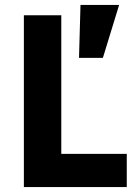

<svg xmlns="http://www.w3.org/2000/svg" viewBox="-20 -760 570 780"><path d="M77 0ZM77 0V-698H229V-135H495V0ZM398 -525H301L307 -740H464Z"/></svg>

Font: Aneliza ExtraBold
Style: Regular
Weight: 800
Designer: Mike Abbink, Paul van der Laan, Pieter van Rosmalen
Foundry: Bold Monday
Version: Version 3.001;September 8, 2019;FontCreator 11.5.0.2425 64-b